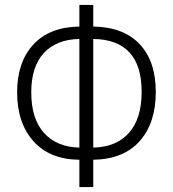

<svg xmlns="http://www.w3.org/2000/svg" viewBox="-20 -744 697 774"><path d="M356 -637Q478 -635 543 -566Q608 -497 608 -373Q608 -248 543 -175Q478 -102 356 -100V10H300V-100Q181 -101 115 -174.5Q49 -248 49 -372Q49 -493 114 -564Q179 -635 300 -637V-724H356ZM106 -372Q106 -265 157.5 -208Q209 -151 300 -149V-587Q207 -585 156.5 -530Q106 -475 106 -372ZM356 -149Q449 -151 500 -208.5Q551 -266 551 -374Q551 -584 356 -587Z"/></svg>

Font: Noto Sans Display Light Narrow
Style: Regular
Weight: 300
Width: 4
Designer: Monotype Design team
Foundry: Monotype Imaging Inc.
Version: Version 1.000